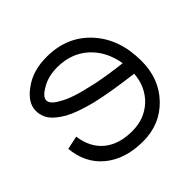

<svg xmlns="http://www.w3.org/2000/svg" viewBox="-158 -1017 1316 1316"><g transform="rotate(45 500.0 -359.5)"><path d="M601.6 -66.4Q717.8 -81.1 783.2 -159.2Q847.7 -238.3 846.7 -367.2Q846.7 -483.4 771.5 -564.5Q695.3 -643.6 577.1 -652.3Q554.7 -463.9 522.5 -322.3Q489.3 -190.4 450.2 -119.1Q409.2 -49.8 370.1 -22.5Q330.1 4.9 280.3 4.9Q202.1 4.9 136.7 -86.9Q70.3 -177.7 71.3 -310.5Q71.3 -505.9 204.1 -627.9Q336.9 -750 550.8 -750Q723.6 -750 835.9 -641.6Q949.2 -533.2 949.2 -367.2Q949.2 -195.3 860.4 -87.9Q773.4 17.6 622.1 31.2ZM470.7 -647.5Q335 -625 253.9 -535.2Q172.9 -445.3 172.9 -310.5Q172.9 -222.7 210 -161.1Q246.1 -96.7 280.3 -96.7Q298.8 -96.7 314.5 -111.3Q332 -125 352.5 -163.1Q375 -199.2 394.5 -259.8Q412.1 -312.5 435.5 -418.9Q457 -526.4 470.7 -647.5Z"/></g></svg>

Font: RobotoJAA
Style: Medium
Weight: 500
Version: Version 2.05; 2016-11-05